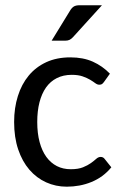

<svg xmlns="http://www.w3.org/2000/svg" viewBox="-20 -703 463 730"><path d="M33.7 0ZM375.5 -391.6Q371.6 -386.2 367.9 -383.5Q364.3 -380.9 357.4 -380.9Q350.1 -380.9 342.3 -386.7Q334.5 -392.6 322.8 -399.7Q311 -406.7 294.2 -412.6Q277.3 -418.5 252.9 -418.5Q220.7 -418.5 196 -406Q171.4 -393.6 155 -370.4Q138.7 -347.2 130.1 -314Q121.6 -280.8 121.6 -239.3Q121.6 -196.3 130.6 -162.8Q139.6 -129.4 156.2 -106.4Q172.9 -83.5 196.3 -71.5Q219.7 -59.6 249 -59.6Q277.3 -59.6 295.4 -66.9Q313.5 -74.2 325.7 -83Q337.9 -91.8 345.9 -99.1Q354 -106.4 362.8 -106.4Q372.6 -106.4 378.4 -98.1L403.3 -66.9Q387.7 -47.9 368.7 -33.9Q349.6 -20 327.6 -11Q305.7 -2 282 2.4Q258.3 6.8 233.9 6.8Q191.9 6.8 155.3 -9.8Q118.7 -26.4 91.6 -57.9Q64.5 -89.4 49.1 -135Q33.7 -180.7 33.7 -239.3Q33.7 -292.5 47.9 -337.6Q62 -382.8 89.1 -415.5Q116.2 -448.2 156 -466.6Q195.8 -484.9 247.6 -484.9Q296.4 -484.9 333 -468.5Q369.6 -452.1 397.9 -422.9ZM367.7 -683.1 257.3 -561.5Q250.5 -554.2 243.9 -551.3Q237.3 -548.3 227.5 -548.3H176.3L246.1 -662.1Q252.4 -672.9 260.3 -678Q268.1 -683.1 283.7 -683.1Z"/></svg>

Font: Carlito
Style: Regular
Weight: 400
Designer: Lukasz Dziedzic
Foundry: tyPoland Lukasz Dziedzic
Version: Version 1.103; Beta1; all basic design good, some composites